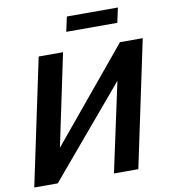

<svg xmlns="http://www.w3.org/2000/svg" viewBox="-96 -982 936 1063"><g transform="rotate(-10 372.5 -450.5)"><path d="M334 -818 352 -901H639L621 -818ZM10 0 160 -710H297L188 -192L617 -710H745L595 0H458L566 -502L142 0Z"/></g></svg>

Font: Raleway-v4020
Style: Bold Italic
Weight: 700
Italic angle: -12°
Designer: Matt McInerney, Pablo Impallari, Rodrigo Fuenzalida
Foundry: Matt McInerney, Pablo Impallari, Rodrigo Fuenzalida
Version: Version 4.020;PS 004.020;hotconv 1.0.88;makeotf.lib2.5.64775